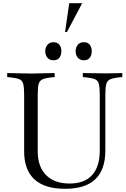

<svg xmlns="http://www.w3.org/2000/svg" viewBox="-20 -1170 790 1201"><path d="M387 11Q260 11 195.5 -48Q131 -107 131 -223V-577Q131 -622 125.5 -644Q120 -666 102 -674Q84 -682 45 -686L25 -688V-713L173 -710H174L322 -713V-688L302 -686Q264 -682 245.5 -673.5Q227 -665 221.5 -643.5Q216 -622 216 -577V-223Q216 -127 268.5 -74.5Q321 -22 415 -22Q508 -22 556 -74.5Q604 -127 604 -229V-577Q604 -622 598.5 -644Q593 -666 575 -674Q557 -682 518 -686L498 -688V-713L646 -711L745 -713V-688L725 -686Q687 -682 668.5 -673.5Q650 -665 644.5 -643.5Q639 -622 639 -577V-229Q639 -109 576.5 -49Q514 11 387 11ZM314 -793Q290 -793 276.5 -809.5Q263 -826 263 -850Q263 -873 276.5 -889.5Q290 -906 314 -906Q340 -906 352 -889.5Q364 -873 364 -850Q364 -826 352 -809.5Q340 -793 314 -793ZM504 -793Q480 -793 466.5 -809.5Q453 -826 453 -850Q453 -873 466.5 -889.5Q480 -906 504 -906Q530 -906 542 -889.5Q554 -873 554 -850Q554 -826 542 -809.5Q530 -793 504 -793ZM387 -970 413 -1150H494L399 -970Z"/></svg>

Font: Baskervville SC
Style: Regular
Weight: 400
Designer: Alexis Faudot, Rémi Forte, Morgane Pierson, Rafael Ribas, Tanguy Vanlaeys, Rosalie Wagner, Thomas Huot-Marchand
Foundry: ANRT
Version: Version 1.100